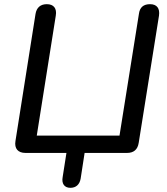

<svg xmlns="http://www.w3.org/2000/svg" viewBox="-20 -732 799 919"><path d="M317 167C343 167 361 152 366 123L385 0H588C619 0 639 -15 644 -49L741 -657C746 -692 731 -712 698 -712C667 -712 649 -697 645 -666L552 -83H156L247 -657C253 -692 237 -712 204 -712C174 -712 155 -696 150 -665L54 -57C48 -21 66 0 102 0H298L280 115C274 147 288 167 317 167Z"/></svg>

Font: SN Pro Medium
Style: Italic
Weight: 400
Italic angle: -9°
Designer: Tobias Whetton
Foundry: Supernotes
Version: Version 1.001;Glyphs 3.2 (3249)